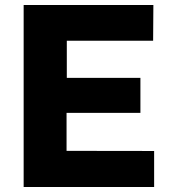

<svg xmlns="http://www.w3.org/2000/svg" viewBox="-20 -743 681 763"><path d="M74 0V-723H589.5L588.5 -581H245.5V-433.5H538V-294.5H244.5V-143.5L592.5 -143V0Z"/></svg>

Font: Public Sans ExtraBold
Style: Regular
Weight: 800
Designer: The Public Sans Project Authors: Dan O. Williams and USWDS (Libre Franklin designed by Pablo Impallari and Rodrigo Fuenz
Version: Version 1.007